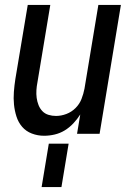

<svg xmlns="http://www.w3.org/2000/svg" viewBox="-20 -540 540 775"><path d="M158 8Q132 8 108.5 -1Q85 -10 69.5 -28Q54 -46 46.5 -69.5Q39 -93 36.5 -118Q34 -143 36 -169Q38 -195 42 -221L92 -520H183L131 -207Q128 -192 127 -176Q126 -160 128 -145Q130 -130 135.5 -116Q141 -102 151 -91.5Q161 -81 175.5 -76.5Q190 -72 206 -72Q227 -72 248 -80Q269 -88 285 -104Q301 -120 309 -140.5Q317 -161 321 -182L377 -520H468L382 0H291L304 -78Q292 -59 276 -42Q260 -25 241 -13.5Q222 -2 200.5 3Q179 8 158 8ZM148 215 177 40H257L228 215Z"/></svg>

Font: Iosevka SS04 Medium
Style: Italic
Weight: 500
Italic angle: -9°
Monospace: yes
Designer: Belleve Invis
Foundry: Belleve Invis
Version: Version 19.0.0; ttfautohint (v1.8.4)